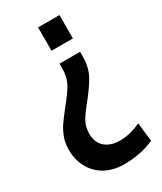

<svg xmlns="http://www.w3.org/2000/svg" viewBox="-182 -567 716 848"><g transform="rotate(-30 175.5 -143.0)"><path d="M272 -381H163V-500H272ZM270 -295Q270 -240 251.5 -203Q233 -166 194 -117Q154 -68 139 -41.5Q124 -15 124 21Q124 65 152 89.5Q180 114 227 114Q279 114 334 88L345 183Q276 214 191 214Q135 214 94 190.5Q53 167 31.5 126.5Q10 86 10 37Q10 2 21 -26.5Q32 -55 46.5 -76Q61 -97 94 -139Q134 -188 149.5 -218Q165 -248 165 -289V-314H270Z"/></g></svg>

Font: Cabin Condensed Medium
Style: Regular
Weight: 500
Width: 3
Version: Version 2.001